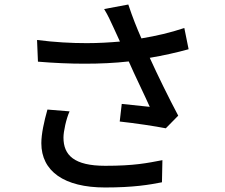

<svg xmlns="http://www.w3.org/2000/svg" viewBox="-20 -788 996 850"><path d="M190 -303C175 -250 163 -195 163 -154C163 -30 264 42 445 42C571 42 641 30 697 19L699 -79C631 -66 575 -54 446 -54C308 -54 261 -101 261 -179C261 -206 273 -262 288 -295ZM796 -664C733 -643 672 -629 606 -618C585 -666 567 -711 548 -768L441 -748C459 -718 467 -700 484 -663L511 -604C465 -600 416 -597 364 -597C295 -597 222 -601 144 -611L148 -515C220 -509 289 -506 355 -506C423 -506 488 -509 550 -516C578 -452 619 -369 643 -315C613 -318 554 -324 519 -328L510 -250C576 -243 669 -229 714 -220L769 -276C727 -355 678 -455 643 -532C702 -542 761 -555 815 -570Z"/></svg>

Font: Kinto Sans Med
Style: Regular
Weight: 500
Designer: Authors: Ryoko NISHIZUKA  (kana & ideographs); Paul D. Hunt (Latin, Greek & Cyrillic); Wenlong ZHANG  (bopomofo); Sandol
Foundry: Adobe Systems Incorporated, ookami Inc.
Version: Version 0.001